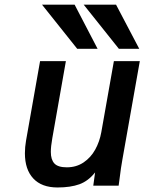

<svg xmlns="http://www.w3.org/2000/svg" viewBox="-20 -820 640 848"><path d="M165.5 -799.5H309.5L411 -604.5H321ZM349.5 -799.5H492.5L595 -604.5H505ZM90 -143Q90 -170.5 95 -199L157 -550H271L211 -209.5Q204.5 -173 204.5 -149Q204.5 -115 220.2 -98Q236 -81 275 -81Q317 -81 349 -102.5Q381 -124 400.5 -159.2Q420 -194.5 427.5 -236.5L483 -550H597.5L520.5 -115Q513.5 -76 509.5 -41Q506.5 -15 504 0H392L400 -58.5Q370 -20.5 330.8 -6.2Q291.5 8 234 8Q164 8 127 -31.8Q90 -71.5 90 -143Z"/></svg>

Font: JuliaMono SemiBold
Style: Italic
Weight: 600
Italic angle: -9°
Monospace: yes
Designer: cormullion
Foundry: corm
Version: Version 0.056; ttfautohint (v1.8.4)